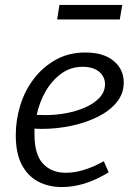

<svg xmlns="http://www.w3.org/2000/svg" viewBox="-20 -750 541 779"><path d="M231 9Q178 9 135.5 -13Q93 -35 68.5 -81.5Q44 -128 44 -202Q44 -265 63 -325Q82 -385 119 -432.5Q156 -480 208 -508.5Q260 -537 326 -537Q400 -537 441 -503Q482 -469 482 -415Q482 -370 453.5 -335Q425 -300 376.5 -276Q328 -252 269 -239.5Q210 -227 148 -227Q132 -227 120 -228Q120 -216 120 -203Q120 -123 154.5 -86Q189 -49 247 -49Q318 -49 401 -96L421 -51Q324 9 231 9ZM315 -479Q267 -479 229 -451.5Q191 -424 165.5 -380Q140 -336 129 -284Q146 -283 165 -283Q207 -283 249.5 -291Q292 -299 327.5 -315Q363 -331 384.5 -354.5Q406 -378 406 -408Q406 -439 382 -459Q358 -479 315 -479ZM476 -730 466 -671H212L221 -730Z"/></svg>

Font: Bitter
Style: Italic
Weight: 400
Italic angle: -9°
Designer: Sol Matas, and Bitter project Authors
Foundry: Sol Matas
Version: Version 2.001